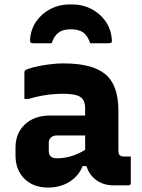

<svg xmlns="http://www.w3.org/2000/svg" viewBox="-20 -836 640 866"><path d="M300 -704Q266 -704 245.5 -690Q225 -676 213 -641H130Q120 -641 117.5 -645Q115 -649 116 -663Q121 -709 146 -743Q171 -777 209.5 -796.5Q248 -816 293 -816H307Q352 -816 390.5 -796.5Q429 -777 454 -743Q479 -709 484 -663Q486 -649 483 -645Q480 -641 470 -641H387Q375 -676 354.5 -690Q334 -704 300 -704ZM514 -337V-155Q514 -142 520 -136Q526 -130 539 -130H570V-11Q570 0 559 0H492Q447 0 414.5 -23.5Q382 -47 370 -87H353Q334 -41 292.5 -15.5Q251 10 197 10Q130 10 90 -30Q50 -70 50 -134V-171Q50 -235 92.5 -275Q135 -315 207 -315H364V-347Q364 -385 342 -399Q320 -413 267 -413Q185 -413 110 -390H90V-508Q90 -515 93 -518Q99 -524 127 -531.5Q155 -539 193 -544.5Q231 -550 267 -550Q397 -550 455.5 -501Q514 -452 514 -337ZM200 -155Q200 -122 236 -122Q302 -122 364 -160V-225H236Q219 -225 209 -215Q200 -206 200 -192Z"/></svg>

Font: Recursive Sn Lnr St XBd
Style: Regular
Weight: 800
Version: Version 1.079;hotconv 1.0.112;makeotfexe 2.5.65598; ttfautoh